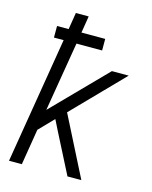

<svg xmlns="http://www.w3.org/2000/svg" viewBox="-112 -808 698 882"><g transform="rotate(15 237.5 -367.5)"><path d="M17 0 116 -600H70V-655H125L138 -735H199L186 -655H299V-600H177L122 -270L367 -520H447L217 -284L361 0H295L198 -190L173 -240L106 -171L78 0Z"/></g></svg>

Font: Iosevka QP Light
Style: Italic
Weight: 300
Italic angle: -9°
Designer: Belleve Invis
Foundry: Belleve Invis
Version: Version 20.0.0; ttfautohint (v1.8.4)